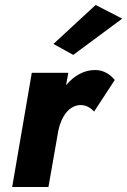

<svg xmlns="http://www.w3.org/2000/svg" viewBox="-20 -753 512 773"><path d="M472 -678 365 -733 195 -576 275 -532ZM359 -304 442 -431C423 -454 397 -471 364 -471C318 -472 277 -447 246 -410L255 -460H108L29 0H175L215 -228C226 -281 257 -331 307 -330C330 -329 345 -318 359 -304Z"/></svg>

Font: Jost*
Style: Bold Italic
Weight: 700
Italic angle: -10°
Version: Version 3.7